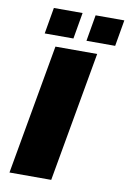

<svg xmlns="http://www.w3.org/2000/svg" viewBox="-96 -943 672 1001"><g transform="rotate(10 239.5 -442.5)"><path d="M27 0 149 -688H370L248 0ZM82 -746 106 -885H258L234 -746ZM303 -746 327 -885H479L455 -746Z"/></g></svg>

Font: Archivo SemiBold Black
Style: Italic
Weight: 900
Italic angle: -10°
Version: Version 2.001